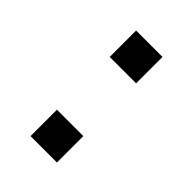

<svg xmlns="http://www.w3.org/2000/svg" viewBox="-144 -508 571 571"><g transform="rotate(45 142.0 -222.0)"><path d="M199 0H88V-111H199ZM199 -333H88V-444H199Z"/></g></svg>

Font: Iceberg
Style: Regular
Weight: 400
Designer: Victor Kharyk
Foundry: Cyreal (www.cyreal.org)
Version: Version 1.002